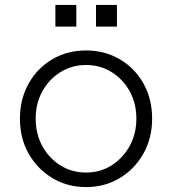

<svg xmlns="http://www.w3.org/2000/svg" viewBox="-20 -748 699 780"><path d="M330 12Q254 12 193 -24.5Q132 -61 96.5 -123.5Q61 -186 61 -266Q61 -345 96 -408Q131 -471 192 -507Q253 -543 330 -543Q406 -543 467 -507Q528 -471 563 -408.5Q598 -346 598 -266Q598 -186 562 -123Q526 -60 465.5 -24Q405 12 330 12ZM330 -47Q387 -47 433 -76Q479 -105 506.5 -154.5Q534 -204 534 -266Q534 -328 507 -377Q480 -426 433.5 -455Q387 -484 330 -484Q272 -484 225.5 -455Q179 -426 152 -377Q125 -328 125 -266Q125 -204 152 -154.5Q179 -105 225.5 -76Q272 -47 330 -47ZM205 -640V-728H290V-640ZM370 -640V-728H455V-640Z"/></svg>

Font: Plus Jakarta Sans Light
Style: Regular
Weight: 300
Designer: Gumpita Rahayu
Foundry: Tokotype
Version: Version 2.006; ttfautohint (v1.8.4.7-5d5b)